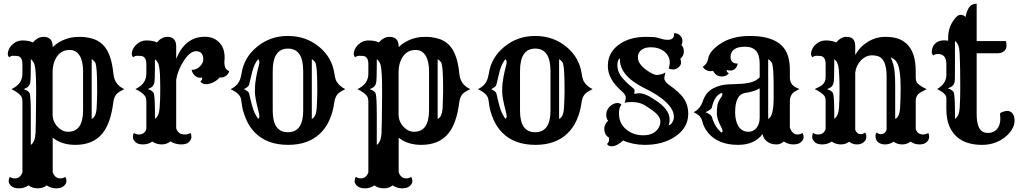

<svg xmlns="http://www.w3.org/2000/svg" viewBox="-20 -777 5547 1046"><path d="M134.8 232.9Q112.8 249 84 249Q55.2 249 41.3 236.3Q27.3 223.6 27.3 211.9Q27.3 195.8 34.2 186.5Q44.9 194.8 61.5 194.8Q89.8 194.8 102.1 162.1V-222.7Q102.1 -245.1 92.8 -255.9Q78.1 -273.9 42.5 -291.5Q102.1 -318.8 102.1 -376V-427.2Q102.1 -468.8 73.7 -472.2Q65.4 -473.1 52.7 -473.1Q40 -473.1 29.3 -464.8Q22.5 -474.1 22.5 -484.1Q22.5 -494.1 27.6 -506.6Q32.7 -519 43 -530.3Q68.8 -556.6 102.8 -556.6Q136.7 -556.6 159.2 -545.9Q186 -576.2 216.8 -576.2Q267.1 -576.2 267.1 -523.4V-520Q305.7 -558.6 367.7 -572.3Q386.7 -576.2 416.7 -576.2Q446.8 -576.2 480 -567.4Q513.2 -558.6 537.6 -536.1Q586.4 -491.2 597.7 -376Q602.5 -316.4 657.2 -291.5Q622.6 -274.4 613.3 -262.7Q601.1 -246.1 597.7 -222.7Q583.5 -105 537.1 -48.8Q486.3 12.2 390.1 12.2Q315.9 12.2 267.1 -26.9V161.1Q279.3 194.8 307.6 194.8Q324.2 194.8 335 186.5Q341.8 195.8 341.8 209.7Q341.8 223.6 327.9 236.3Q314 249 285.6 249Q257.3 249 234.4 232.9Q214.8 249 185.8 249Q156.7 249 134.8 232.9ZM266.6 -154.8Q266.6 -115.2 293 -86.9Q318.8 -59.1 351.1 -59.1Q432.6 -59.1 432.6 -176.3V-390.1Q432.6 -443.8 413.6 -474.4Q394.5 -504.9 359.9 -504.9Q297.9 -504.9 274.4 -436.5Q266.6 -413.1 266.6 -380.4ZM479.5 -129.4Q503.9 -138.7 506.8 -193.4Q509.3 -248 509.3 -274.7Q509.3 -301.3 509 -319.1Q508.8 -336.9 508.3 -356Q506.3 -427.2 497.1 -439Q487.8 -450.7 479.5 -454.6ZM147.9 12.7Q170.9 -2.9 173.8 -52.7Q174.8 -81.1 175.3 -118.2Q176.3 -201.7 176.5 -224.4Q176.8 -247.1 176.8 -263.2V-301.8Q176.8 -309.6 176.5 -321Q176.3 -332.5 176 -345.9Q175.8 -359.4 174.8 -372.1Q172.4 -420.4 164.3 -434.8Q156.2 -449.2 147.9 -454.6V-425.3Q147.9 -340.3 144.3 -325.9Q140.6 -311.5 132.6 -304.2Q124.5 -296.9 108.9 -291.5Q138.2 -281.2 142.1 -267.1Q147.9 -245.6 147.9 -147Z M810.1 -5.9Q787.6 9.8 758.8 9.8Q730 9.8 717 -3.7Q704.1 -17.1 704.1 -29.3Q704.1 -45.4 709.5 -52.7Q720.2 -44.4 736.8 -44.4Q768.1 -44.4 777.3 -74.7V-222.7Q777.3 -245.1 768.6 -255.9Q752.9 -274.9 717.8 -292Q777.3 -319.3 777.3 -376V-427.2Q777.3 -468.8 749 -472.2Q740.7 -473.1 728 -473.1Q715.3 -473.1 704.6 -464.8Q697.8 -474.1 697.8 -484.1Q697.8 -494.1 702.9 -506.6Q708 -519 718.8 -530.3Q744.1 -556.6 778.1 -556.6Q812 -556.6 834.5 -545.9Q861.3 -576.2 892.1 -576.2Q939.9 -576.2 939.9 -523.4V-456.5Q988.8 -576.7 1095.2 -576.7Q1143.1 -576.7 1172.9 -547.4Q1203.6 -517.6 1203.6 -464.8V-458Q1203.6 -454.6 1202.6 -444.1Q1201.7 -433.6 1203.4 -422.9Q1205.1 -412.1 1209 -405.3Q1214.4 -395 1229 -389.2Q1225.6 -376 1213.1 -365.5Q1200.7 -355 1185.5 -355H1176.3Q1157.2 -331.1 1123 -321.3Q1113.3 -318.4 1101.8 -318.4Q1090.3 -318.4 1081.8 -323.5Q1073.2 -328.6 1072.3 -334.5Q1081.5 -338.9 1081.5 -352.1V-354.5Q1077.6 -353.5 1074.7 -353.5H1069.8Q1053.7 -353.5 1040.8 -365.7Q1027.8 -377.9 1023.9 -396.5Q1050.3 -395.5 1069.8 -416Q1087.4 -434.1 1087.4 -453.1Q1087.4 -498 1048.3 -498Q1014.6 -498 980.5 -444.3Q948.2 -395 939.9 -342.3V-78.1Q945.3 -61 956.5 -52.7Q967.8 -44.4 987.3 -44.4Q1006.8 -44.4 1017.6 -52.7Q1022.9 -45.4 1022.9 -31.2Q1022.9 -17.1 1010 -3.7Q997.1 9.8 966.6 9.8Q936 9.8 908.2 -6.8Q888.7 9.8 860.8 9.8Q833 9.8 810.1 -5.9ZM853 -283.2V-296.4Q853 -303.7 852.8 -315.2Q852.5 -326.7 852.3 -341.1Q852.1 -355.5 851.6 -369.1Q848.6 -419.9 840.6 -434.3Q832.5 -448.7 824.2 -454.1V-422.4Q824.2 -340.3 820.6 -325.9Q816.9 -311.5 808.8 -304.4Q800.8 -297.4 785.2 -292Q814.5 -281.7 818.4 -267.1Q824.2 -243.7 824.2 -161.6V-129.9Q846.7 -144.5 849.6 -189.5Q852.1 -221.2 852.3 -237.5Q852.5 -253.9 852.8 -265.1Q853 -276.4 853 -283.2Z M1282.7 -258.8Q1270 -274.9 1236.3 -291.5Q1278.8 -310.5 1290.5 -352.5Q1293.9 -364.3 1295.9 -376Q1308.6 -463.4 1380.4 -522.2Q1452.1 -581.1 1547.9 -581.1Q1647.5 -581.1 1719.2 -521.5Q1789.1 -463.4 1801.8 -376Q1806.2 -345.2 1814.9 -331.1Q1831.5 -305.2 1861.3 -291.5Q1828.1 -275.4 1818.4 -263.2Q1805.2 -246.1 1801.8 -222.7Q1786.1 -107.4 1721.7 -47.6Q1657.2 12.2 1549.8 12.2Q1434.6 12.2 1368.7 -54.7Q1337.9 -85.9 1320.1 -128.9Q1302.2 -171.9 1298.3 -202.6Q1294.4 -233.4 1291.7 -242.2Q1289.1 -251 1282.7 -258.8ZM1465.8 -390.1V-173.8Q1465.8 -56.6 1548.3 -56.6Q1631.8 -56.6 1631.8 -173.8V-390.1Q1631.8 -512.2 1548.8 -512.2Q1465.8 -512.2 1465.8 -390.1ZM1678.7 -129.4Q1703.1 -138.7 1705.6 -193.4Q1708.5 -248 1708.5 -274.7Q1708.5 -301.3 1708.3 -319.1Q1708 -336.9 1707.5 -356Q1705.6 -427.2 1696.3 -439Q1687 -450.7 1678.7 -454.6ZM1386.2 -129.4Q1393.1 -134.8 1393.1 -141.6Q1393.1 -152.3 1388.7 -168.9Q1368.7 -245.6 1368.7 -275.6Q1368.7 -305.7 1370.6 -322.5Q1372.6 -339.4 1375.5 -356.4Q1381.8 -389.6 1388.7 -415Q1393.1 -431.6 1393.1 -437.5Q1393.1 -449.2 1386.2 -454.6Q1365.7 -430.2 1355 -389.2Q1344.2 -348.1 1337.4 -316.9Q1335 -303.7 1308.6 -291.5Q1335 -279.3 1337.4 -267.1Q1355.5 -184.6 1367.2 -162.1Q1378.9 -139.6 1386.2 -129.4Z M2019.5 232.9Q1997.6 249 1968.8 249Q1939.9 249 1926 236.3Q1912.1 223.6 1912.1 211.9Q1912.1 195.8 1918.9 186.5Q1929.7 194.8 1946.3 194.8Q1974.6 194.8 1986.8 162.1V-222.7Q1986.8 -245.1 1977.5 -255.9Q1962.9 -273.9 1927.2 -291.5Q1986.8 -318.8 1986.8 -376V-427.2Q1986.8 -468.8 1958.5 -472.2Q1950.2 -473.1 1937.5 -473.1Q1924.8 -473.1 1914.1 -464.8Q1907.2 -474.1 1907.2 -484.1Q1907.2 -494.1 1912.4 -506.6Q1917.5 -519 1927.7 -530.3Q1953.6 -556.6 1987.5 -556.6Q2021.5 -556.6 2043.9 -545.9Q2070.8 -576.2 2101.6 -576.2Q2151.9 -576.2 2151.9 -523.4V-520Q2190.4 -558.6 2252.4 -572.3Q2271.5 -576.2 2301.5 -576.2Q2331.5 -576.2 2364.7 -567.4Q2397.9 -558.6 2422.4 -536.1Q2471.2 -491.2 2482.4 -376Q2487.3 -316.4 2542 -291.5Q2507.3 -274.4 2498 -262.7Q2485.8 -246.1 2482.4 -222.7Q2468.3 -105 2421.9 -48.8Q2371.1 12.2 2274.9 12.2Q2200.7 12.2 2151.9 -26.9V161.1Q2164.1 194.8 2192.4 194.8Q2209 194.8 2219.7 186.5Q2226.6 195.8 2226.6 209.7Q2226.6 223.6 2212.6 236.3Q2198.7 249 2170.4 249Q2142.1 249 2119.1 232.9Q2099.6 249 2070.6 249Q2041.5 249 2019.5 232.9ZM2151.4 -154.8Q2151.4 -115.2 2177.7 -86.9Q2203.6 -59.1 2235.8 -59.1Q2317.4 -59.1 2317.4 -176.3V-390.1Q2317.4 -443.8 2298.3 -474.4Q2279.3 -504.9 2244.6 -504.9Q2182.6 -504.9 2159.2 -436.5Q2151.4 -413.1 2151.4 -380.4ZM2364.3 -129.4Q2388.7 -138.7 2391.6 -193.4Q2394 -248 2394 -274.7Q2394 -301.3 2393.8 -319.1Q2393.6 -336.9 2393.1 -356Q2391.1 -427.2 2381.8 -439Q2372.6 -450.7 2364.3 -454.6ZM2032.7 12.7Q2055.7 -2.9 2058.6 -52.7Q2059.6 -81.1 2060.1 -118.2Q2061 -201.7 2061.3 -224.4Q2061.5 -247.1 2061.5 -263.2V-301.8Q2061.5 -309.6 2061.3 -321Q2061 -332.5 2060.8 -345.9Q2060.5 -359.4 2059.6 -372.1Q2057.1 -420.4 2049.1 -434.8Q2041 -449.2 2032.7 -454.6V-425.3Q2032.7 -340.3 2029.1 -325.9Q2025.4 -311.5 2017.3 -304.2Q2009.3 -296.9 1993.7 -291.5Q2022.9 -281.2 2026.9 -267.1Q2032.7 -245.6 2032.7 -147Z M2629.9 -258.8Q2617.2 -274.9 2583.5 -291.5Q2626 -310.5 2637.7 -352.5Q2641.1 -364.3 2643.1 -376Q2655.8 -463.4 2727.5 -522.2Q2799.3 -581.1 2895 -581.1Q2994.6 -581.1 3066.4 -521.5Q3136.2 -463.4 3148.9 -376Q3153.3 -345.2 3162.1 -331.1Q3178.7 -305.2 3208.5 -291.5Q3175.3 -275.4 3165.5 -263.2Q3152.3 -246.1 3148.9 -222.7Q3133.3 -107.4 3068.8 -47.6Q3004.4 12.2 2897 12.2Q2781.7 12.2 2715.8 -54.7Q2685.1 -85.9 2667.2 -128.9Q2649.4 -171.9 2645.5 -202.6Q2641.6 -233.4 2638.9 -242.2Q2636.2 -251 2629.9 -258.8ZM2813 -390.1V-173.8Q2813 -56.6 2895.5 -56.6Q2979 -56.6 2979 -173.8V-390.1Q2979 -512.2 2896 -512.2Q2813 -512.2 2813 -390.1ZM3025.9 -129.4Q3050.3 -138.7 3052.7 -193.4Q3055.7 -248 3055.7 -274.7Q3055.7 -301.3 3055.4 -319.1Q3055.2 -336.9 3054.7 -356Q3052.7 -427.2 3043.5 -439Q3034.2 -450.7 3025.9 -454.6ZM2733.4 -129.4Q2740.2 -134.8 2740.2 -141.6Q2740.2 -152.3 2735.8 -168.9Q2715.8 -245.6 2715.8 -275.6Q2715.8 -305.7 2717.8 -322.5Q2719.7 -339.4 2722.7 -356.4Q2729 -389.6 2735.8 -415Q2740.2 -431.6 2740.2 -437.5Q2740.2 -449.2 2733.4 -454.6Q2712.9 -430.2 2702.1 -389.2Q2691.4 -348.1 2684.6 -316.9Q2682.1 -303.7 2655.8 -291.5Q2682.1 -279.3 2684.6 -267.1Q2702.6 -184.6 2714.4 -162.1Q2726.1 -139.6 2733.4 -129.4Z M3374.5 -11.7Q3341.3 20 3310.5 20Q3293.5 20 3287.1 7.3Q3298.3 -3.9 3298.3 -15.1Q3298.3 -26.4 3294.9 -32.2L3288.6 -43.5L3296.4 -28.8Q3284.7 -34.2 3278.3 -46.9Q3272 -59.6 3272 -77.9Q3272 -96.2 3292.5 -119.6Q3282.7 -133.3 3282.7 -149.9Q3282.7 -166.5 3288.3 -177.5Q3293.9 -188.5 3302.7 -197.3Q3322.3 -215.8 3344.2 -215.8Q3358.9 -215.8 3365.2 -205.6Q3352.1 -191.4 3352.1 -160.9Q3352.1 -130.4 3362.5 -108.9Q3373 -87.4 3391.1 -72.3Q3429.2 -40 3484.9 -40Q3546.9 -40 3570.8 -85.4Q3577.6 -99.1 3577.6 -113Q3577.6 -127 3571.3 -137.9Q3564.9 -148.9 3554.7 -159.2Q3537.6 -175.8 3502.4 -197.3Q3468.8 -221.2 3422.9 -221.2Q3393.1 -221.2 3382.8 -216.3Q3389.2 -231 3389.2 -245.6Q3389.2 -260.3 3369.6 -277.6Q3350.1 -294.9 3334.7 -312.5Q3319.3 -330.1 3310.1 -347.7Q3291.5 -380.9 3291.5 -418Q3291.5 -455.1 3306.9 -483.6Q3322.3 -512.2 3350.1 -532.7Q3408.2 -576.2 3499 -576.2Q3543 -576.2 3559.3 -572.3Q3575.7 -568.4 3585.4 -564.9Q3598.6 -560.1 3617.7 -560.1Q3636.7 -560.1 3644.3 -568.4Q3651.9 -576.7 3651.9 -583.7Q3651.9 -590.8 3650.4 -594.7Q3653.3 -595.7 3659.2 -595.7Q3665 -595.7 3672.6 -592.3Q3680.2 -588.9 3686 -583Q3697.8 -569.8 3697.8 -554.9Q3697.8 -540 3691.9 -532.2Q3705.6 -519.5 3705.6 -496.1Q3705.6 -472.7 3686 -456.5Q3690.4 -447.8 3690.4 -435.1Q3690.4 -422.4 3676.8 -410.6Q3663.1 -398.9 3650.9 -398.9Q3629.9 -398.9 3622.6 -404.3Q3628.9 -419.9 3628.9 -438.2Q3628.9 -456.5 3619.1 -473.1Q3609.4 -489.7 3594.2 -500Q3565.9 -519.5 3526.9 -519.5Q3477.5 -519.5 3460.4 -488.3Q3455.1 -478.5 3455.1 -467Q3455.1 -455.6 3458.3 -446Q3461.4 -436.5 3468.8 -426.8Q3482.9 -407.7 3508.8 -390.6Q3542.5 -368.7 3555.7 -368.7Q3584 -368.7 3605 -382.3Q3599.1 -358.9 3599.1 -349.6Q3599.1 -335.4 3621.6 -316.9Q3684.6 -273.4 3707.5 -237.3Q3729.5 -202.1 3729.5 -159.2Q3729.5 -116.2 3710.4 -85.7Q3691.4 -55.2 3658.7 -33.2Q3590.8 12.2 3494.1 12.2Q3428.2 12.2 3374.5 -11.7ZM3357.4 -459Q3343.3 -452.1 3343.3 -421.1Q3343.3 -390.1 3363.3 -362.1Q3383.3 -334 3426.8 -298.8Q3437 -291 3437 -283.7Q3437 -272.5 3435.1 -265.6Q3440.9 -267.1 3455.6 -268.6Q3491.2 -272 3543.9 -235.4Q3627.9 -183.6 3627.9 -126.5Q3627.9 -105 3622.1 -94.2Q3639.6 -97.7 3648.9 -124Q3651.4 -131.8 3651.4 -140.1Q3651.4 -179.7 3608.6 -220.5Q3565.9 -261.2 3485.8 -299.3Q3353 -366.7 3357.4 -459Z M4134.3 -46.4Q4089.8 12.2 4001 12.2Q3892.6 12.2 3838.4 -52.7Q3814.9 -80.6 3806.2 -114.7Q3801.3 -135.3 3789.1 -146.2Q3776.9 -157.2 3758.8 -166Q3793.9 -182.1 3809.1 -226.6Q3825.2 -273.4 3862.8 -294.4Q3903.3 -316.4 3952.1 -317.6Q4001 -318.8 4024.4 -320.8Q4047.9 -322.8 4065.9 -327.1Q4099.6 -335 4118.7 -356V-429.2Q4118.7 -477.5 4098.9 -500Q4079.1 -522.5 4038.8 -522.5Q3998.5 -522.5 3979.2 -507.6Q3960 -492.7 3960 -467.8Q3960 -429.7 3999 -430.7Q3991.2 -392.6 3958 -392.6Q3948.2 -392.6 3939 -396V-394.5Q3939 -381.8 3950.7 -378.4Q3938.5 -359.9 3909.7 -360.4Q3880.9 -360.8 3864.7 -391.1Q3857.4 -389.2 3847.9 -389.2Q3838.4 -389.2 3826.9 -395.5Q3815.4 -401.9 3808.6 -413.1Q3833 -427.7 3838.4 -458.5Q3844.2 -496.1 3898.4 -534.7Q3963.9 -581.1 4065.4 -581.1Q4233.9 -581.1 4271 -477.5Q4283.2 -442.9 4283.2 -395.5V-356Q4283.2 -332 4295.2 -316.9Q4307.1 -301.8 4335.9 -292Q4305.2 -277.8 4296.4 -266.6Q4283.2 -249.5 4283.2 -227.5V-81.1Q4297.4 -44.4 4323.7 -44.4Q4340.3 -44.4 4351.1 -52.7Q4357.9 -43.5 4357.9 -29.5Q4357.9 -15.6 4344 -2.9Q4330.1 9.8 4302.2 9.8Q4274.4 9.8 4250.5 -5.9Q4229.5 9.8 4213.1 9.8Q4196.8 9.8 4184.8 6.6Q4172.9 3.4 4162.6 -3.4Q4139.6 -18.6 4134.3 -46.4ZM4165 -129.4Q4193.4 -140.6 4194.8 -237.3Q4194.8 -257.8 4194.8 -284.2Q4194.8 -310.5 4194.6 -329.3Q4194.3 -348.1 4193.8 -365.2Q4191.9 -426.8 4182.6 -438.7Q4173.3 -450.7 4165 -454.6ZM3984.9 -164.1Q3984.9 -143.6 3989.3 -124Q3993.7 -104.5 4002.4 -89.8Q4022 -59.1 4057.6 -59.1Q4084.5 -59.1 4102.1 -81.1Q4118.7 -102.5 4118.7 -136.2V-295.4Q4087.4 -277.3 4038.6 -270.5Q3984.9 -262.2 3984.9 -164.1ZM3911.6 -54.2Q3916.5 -57.6 3916.5 -63Q3916.5 -70.3 3909.7 -83.5Q3885.3 -128.4 3885.3 -157.2Q3885.3 -186 3887.5 -198.7Q3889.6 -211.4 3893.3 -220.5Q3897 -229.5 3901.6 -236.3Q3906.2 -243.2 3909.7 -248.5Q3916 -259.8 3916 -263.9Q3916 -268.1 3911.6 -271Q3891.6 -261.7 3882.3 -249Q3865.7 -226.6 3857.9 -190.9Q3856 -180.7 3823.7 -166Q3855 -151.9 3857.9 -141.1Q3874.5 -83 3911.6 -54.2Z M4510.7 -5.9Q4488.3 9.8 4459.5 9.8Q4430.7 9.8 4417.7 -3.7Q4404.8 -17.1 4404.8 -29.3Q4404.8 -45.4 4410.2 -52.7Q4420.9 -44.4 4437.5 -44.4Q4468.8 -44.4 4478 -74.7V-226.6Q4478 -248 4468.8 -257.8Q4454.6 -273.9 4418.5 -291.5Q4452.6 -307.1 4461.9 -316.4Q4478 -332.5 4478 -356V-427.2Q4478 -468.8 4449.7 -472.2Q4441.4 -473.1 4428.7 -473.1Q4416 -473.1 4405.3 -464.8Q4398.4 -474.1 4398.4 -484.1Q4398.4 -494.1 4403.6 -506.6Q4408.7 -519 4418.9 -530.3Q4444.8 -556.6 4478.8 -556.6Q4512.7 -556.6 4535.2 -545.9Q4562 -576.2 4589.8 -576.2Q4617.7 -576.2 4628.4 -563.2Q4639.2 -550.3 4639.2 -523.4V-477.5Q4664.6 -522.9 4708.5 -549.6Q4752.4 -576.2 4801.8 -576.2Q4851.1 -576.2 4881.1 -563.2Q4911.1 -550.3 4930.7 -526.4Q4968.8 -479 4968.8 -388.7V-356.4Q4968.8 -333 4979 -322.8Q4994.1 -307.1 5028.3 -291.5Q4991.7 -273.4 4982.4 -264.2Q4968.8 -249 4968.8 -227.5V-74.7Q4978 -44.4 5009.3 -44.4Q5025.9 -44.4 5036.6 -52.7Q5042 -45.4 5042 -31.2Q5042 -17.1 5029.1 -3.7Q5016.1 9.8 4989.3 9.8Q4962.4 9.8 4940.4 -5.4Q4920.9 9.8 4894.8 9.8Q4868.7 9.8 4848.1 -4.9Q4826.7 9.8 4802.2 9.8Q4777.8 9.8 4763.7 -2.4Q4749.5 -14.6 4749.5 -37.6Q4749.5 -48.3 4756.8 -54.7Q4768.1 -45.9 4779.3 -45.9Q4800.8 -45.9 4810.1 -69.8V-360.8Q4810.1 -455.6 4763.7 -470.7Q4748.5 -475.6 4731 -475.6Q4713.4 -475.6 4698.2 -468.5Q4683.1 -461.4 4670.9 -448.7Q4644 -420.4 4639.2 -381.3V-69.8Q4648.4 -45.9 4669.9 -45.9Q4681.2 -45.9 4692.4 -54.7Q4699.7 -48.3 4699.7 -31.5Q4699.7 -14.6 4685.5 -2.4Q4671.4 9.8 4648.2 9.8Q4625 9.8 4606 -4.9Q4587.4 9.8 4560.5 9.8Q4533.7 9.8 4510.7 -5.9ZM4856.9 -129.4Q4881.3 -138.7 4883.8 -193.4Q4886.7 -248 4886.7 -296.4Q4886.7 -344.7 4882.8 -376.2Q4878.9 -407.7 4871.6 -425.5Q4864.3 -443.4 4854.2 -451.4Q4844.2 -459.5 4832.5 -465.3Q4851.1 -421.4 4854 -385.3Q4856.9 -349.1 4856.9 -315.4ZM4551.8 -368.7Q4550.3 -402.3 4547.4 -415Q4541.5 -443.4 4524.9 -454.1V-422.4Q4524.9 -340.3 4521.2 -325.9Q4517.6 -311.5 4509.5 -304.2Q4501.5 -296.9 4485.8 -291.5Q4515.1 -281.2 4519 -267.1Q4524.9 -243.7 4524.9 -161.6V-129.9Q4547.4 -144.5 4550.8 -189.5Q4552.7 -221.2 4553 -237.3Q4553.2 -253.4 4553.5 -264.4Q4553.7 -275.4 4553.7 -282.2Q4553.7 -289.1 4553.7 -296.1Q4553.7 -303.2 4553.5 -314.9Q4553.2 -326.7 4553 -340.8Q4552.7 -355 4551.8 -368.7Z M5427.7 -157.2Q5431.2 -164.6 5446.3 -168.7Q5461.4 -172.9 5466.3 -172.9Q5484.9 -172.9 5496.1 -158.9Q5507.3 -145 5507.3 -120.4Q5507.3 -95.7 5492.9 -71.8Q5478.5 -47.9 5454.6 -29.3Q5401.4 12.2 5330.6 12.2Q5195.8 12.2 5151.9 -89.8Q5135.7 -127.4 5135.7 -184.1V-243.7Q5135.7 -266.6 5085.4 -292Q5135.7 -320.8 5135.7 -369.6V-427.2Q5135.7 -482.9 5090.3 -482.9Q5073.7 -482.9 5063 -474.6Q5056.2 -483.9 5056.2 -493.9Q5056.2 -503.9 5059.8 -515.9Q5063.5 -527.8 5072.8 -537.6Q5096.2 -563 5145.5 -555.2V-570.8Q5145.5 -622.1 5171.4 -661.1Q5194.3 -696.3 5212.2 -696.3Q5230 -696.3 5239.7 -684.1Q5248 -722.7 5261.7 -739.7Q5275.4 -756.8 5300.8 -756.8V-553.2H5459.5Q5463.4 -545.4 5463.4 -527.1Q5463.4 -508.8 5449.2 -497.8Q5435.1 -486.8 5415 -486.8H5300.8V-156.2Q5300.8 -71.3 5339.4 -56.6Q5350.6 -52.7 5363.5 -52.7Q5376.5 -52.7 5388.4 -57.4Q5400.4 -62 5409.7 -71.5Q5418.9 -81.1 5424.3 -95.9Q5429.7 -110.8 5429.7 -127.2Q5429.7 -143.6 5427.7 -157.2ZM5182.6 -129.4Q5205.6 -144 5208.5 -190.4Q5210.4 -223.6 5210.7 -242.2Q5210.9 -260.7 5211.2 -272.2Q5211.4 -283.7 5211.4 -290V-309.6Q5211.4 -323.7 5211.2 -345.9Q5210.9 -368.2 5210.7 -394.3Q5210.4 -420.4 5209.5 -444.3Q5208 -502 5205.1 -514.6Q5199.2 -543 5182.6 -553.7V-401.4Q5182.6 -333.5 5180.4 -329.6Q5178.2 -325.7 5176.8 -320.3Q5172.4 -305.7 5143.6 -295.9Q5172.9 -285.6 5176.8 -271Q5182.6 -247.6 5182.6 -161.1Z"/></svg>

Font: Rye
Style: Regular
Weight: 400
Designer: Nicole Fally
Foundry: Nicole Fally
Version: Version 1.001